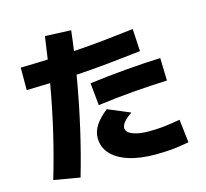

<svg xmlns="http://www.w3.org/2000/svg" viewBox="-121 -948 1242 1157"><g transform="rotate(-15 500.0 -369.5)"><path d="M79 42Q119 -92 151.5 -230Q184 -368 209.5 -512.5Q235 -657 255 -809L417 -802Q400 -655 374.5 -507.5Q349 -360 316 -215.5Q283 -71 242 70ZM65 -663Q161 -665 247.5 -668.5Q334 -672 418 -677.5Q502 -683 589.5 -692Q677 -701 777 -713L785 -573Q682 -561 591 -552Q500 -543 415.5 -537Q331 -531 245 -528Q159 -525 65 -523ZM715 53Q618 53 548.5 30.5Q479 8 441 -33.5Q403 -75 403 -133Q403 -173 427 -210.5Q451 -248 501 -287L639 -229Q607 -208 590 -187.5Q573 -167 573 -150Q573 -132 590.5 -119Q608 -106 640 -99Q672 -92 715 -92Q761 -92 807.5 -97Q854 -102 908 -112L925 33Q868 44 819.5 48.5Q771 53 715 53ZM447 -463Q565 -478 675.5 -487.5Q786 -497 892 -501L896 -360Q794 -356 683 -347Q572 -338 461 -323Z"/></g></svg>

Font: M PLUS 2 ExtraBold
Style: Regular
Weight: 800
Version: Version 1.001